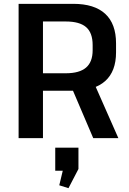

<svg xmlns="http://www.w3.org/2000/svg" viewBox="-20 -720 675 1001"><path d="M77 -700H362Q472 -700 528.5 -648Q585 -596 585 -494V-447Q585 -348 528.5 -297.5Q472 -247 362 -247H198V-338H323Q394 -338 428.5 -367.5Q463 -397 463 -458V-485Q463 -549 429 -578.5Q395 -608 323 -608H175L204 -642V0H77ZM349 -274H476L597 0H466ZM389 50V161L337 261L289 246L324 100L374 170H268V50Z"/></svg>

Font: Pathway Extreme 12pt SemiBold
Style: Regular
Weight: 600
Version: Version 1.001;gftools[0.9.26]